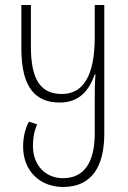

<svg xmlns="http://www.w3.org/2000/svg" viewBox="-20 -734 511 764"><path d="M231 10C347 10 395 -74 395 -203V-714H357V-586C357 -429 309 -360 226 -360C140 -360 103 -420 103 -548V-714H65V-541C65 -380 125 -326 218 -326C296 -326 335 -375 357 -438H360C357 -410 357 -368 357 -330V-203C357 -87 314 -25 231 -25C162 -25 111 -75 111 -154C111 -184 116 -213 128 -239L95 -250C80 -222 72 -188 72 -150C72 -54 139 10 231 10Z"/></svg>

Font: Noto Sans Georgian ExtraCondensed ExtraLight
Style: Regular
Weight: 200
Width: 2
Designer: Monotype Design Team, Akaki Razmadze
Foundry: Google LLC
Version: Version 2.005